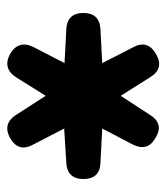

<svg xmlns="http://www.w3.org/2000/svg" viewBox="16 -848 467 540"><g transform="rotate(-90 250.0 -578.5)"><path d="M250 -473 196 -390Q171 -351 132 -375Q92 -397 113 -439L158 -525L61 -530Q16 -532 16 -578Q16 -623 61 -626L158 -632L113 -719Q90 -760 131 -784Q171 -806 196 -768L250 -684L302 -767Q327 -806 368 -784Q408 -760 387 -718L342 -631L438 -626Q483 -623 483 -578Q483 -533 438 -530L342 -525L386 -439Q409 -398 368 -374Q328 -350 303 -389Z"/></g></svg>

Font: s+UCsàWOS
Style: Regular
Weight: 400
Designer: FontworksQlS√∏0¬ü¬ôs√†OS¬àe[W\~√Ñ: ZERO[P0e√∂QI¬ä0¬ÉFSW0¬ò¬ëQ√°0R¬ûO0Little White Dog0YHv}N_0^_qMagmeta0v
Version: Version 1.000; 20230222